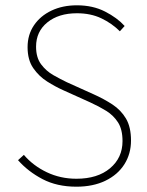

<svg xmlns="http://www.w3.org/2000/svg" viewBox="-20 -692 556 724"><path d="M268 12Q195 12 140.5 -16.5Q86 -45 48 -88L70 -108Q105 -67 156.5 -42.5Q208 -18 268 -18Q348 -18 395 -57.5Q442 -97 442 -160Q442 -204 425 -230.5Q408 -257 380.5 -274Q353 -291 320 -306L218 -352Q189 -365 158 -384.5Q127 -404 105.5 -435Q84 -466 84 -514Q84 -561 108 -596.5Q132 -632 174 -652Q216 -672 270 -672Q330 -672 376 -648.5Q422 -625 450 -594L432 -574Q402 -604 362 -623Q322 -642 270 -642Q201 -642 158.5 -607.5Q116 -573 116 -516Q116 -475 135 -449.5Q154 -424 181.5 -408.5Q209 -393 232 -382L334 -336Q372 -319 404 -298Q436 -277 455 -245Q474 -213 474 -162Q474 -112 449 -72.5Q424 -33 377.5 -10.5Q331 12 268 12Z"/></svg>

Font: SourceSans3VF
Style: Regular
Weight: 200
Designer: Paul D. Hunt
Foundry: Adobe
Version: Version 3.052;hotconv 1.1.0;makeotfexe 2.6.0